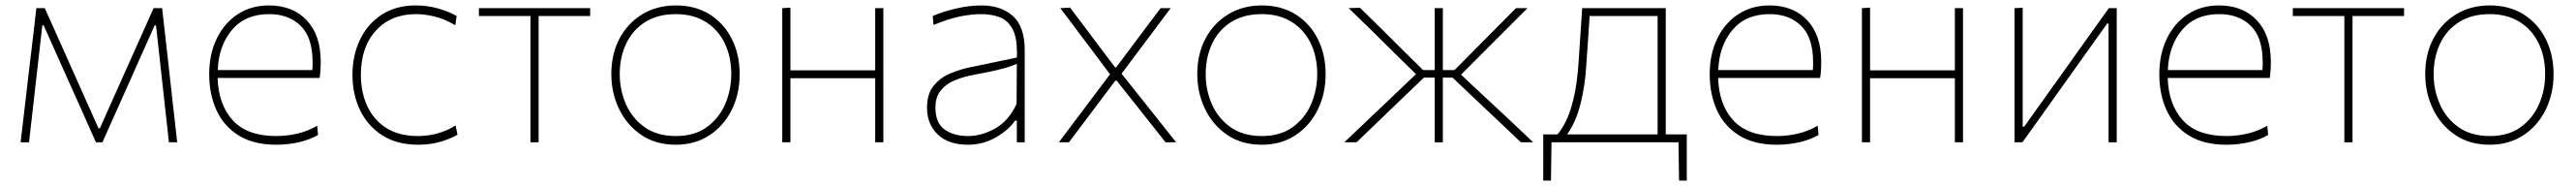

<svg xmlns="http://www.w3.org/2000/svg" viewBox="-20 -524 9493 685"><path d="M56 0Q62.5 -54.5 68.5 -106.5Q74.5 -158 80.5 -209L88.5 -277.5Q95 -331.5 101.5 -386Q107.5 -440 114 -494H145Q170 -438 195.5 -381.5Q221 -324.5 245.5 -269.5L343 -51.5H348L445.5 -269.5Q470.5 -326 496 -382Q521 -438 546 -494H577.5Q583.5 -441 589.8 -385.5Q596 -330 602 -276.5L609.5 -209Q615 -159 621 -106.5Q627 -53.5 633 0H602.5Q595.5 -65 588 -131.5Q580.5 -198 573.5 -263L555 -430.5H550L470 -251.5Q442 -189 414 -126Q385.5 -63 357.5 0H333.5Q305.5 -63 277.5 -125.8Q249.5 -188.5 221.5 -250.5L141 -430.5H136L117 -264Q109.5 -198 102 -132Q94.5 -66 87 0Z M998 9Q915 9 860.2 -24.8Q805.5 -58.5 778.2 -117.2Q751 -176 751 -251Q751 -324.5 778.8 -381.8Q806.5 -439 856 -471.5Q905.5 -504 971 -504Q1059 -504 1110.5 -449.2Q1162 -394.5 1162 -297Q1162 -262.5 1158 -237H782Q785 -138.5 838 -80.8Q891 -23 998 -23Q1038 -23 1076.2 -32Q1114.5 -41 1149 -61L1152 -27Q1123.5 -10 1083 -0.5Q1042.5 9 998 9ZM972 -472Q884 -472 835 -414Q786 -356 782.5 -266H1131Q1132 -273.5 1132 -281Q1132 -288 1132 -295Q1132 -386 1088 -429Q1044 -472 972 -472Z M1521 9Q1443.5 9 1389.5 -25.2Q1335.5 -59.5 1307.2 -117.8Q1279 -176 1279 -248Q1279 -320.5 1307 -378.5Q1335 -436.5 1387.2 -470.2Q1439.5 -504 1512 -504Q1555 -504 1594.8 -492.8Q1634.5 -481.5 1663 -465L1658 -431Q1617 -455 1580.5 -463.5Q1544 -472 1513 -472Q1421 -472 1365.5 -411.5Q1310 -351 1310 -248Q1310 -185 1333.2 -134Q1356.5 -83 1403.2 -53Q1450 -23 1521 -23Q1556.5 -23 1591.8 -32.5Q1627 -42 1659 -62L1666 -28Q1643 -14 1605.2 -2.5Q1567.5 9 1521 9Z M1935 0V-465H1745V-494H2155V-465H1965V0Z M2471 9Q2396.5 9 2343.2 -27.2Q2290 -63.5 2261.5 -122.8Q2233 -182 2233 -251Q2233 -325 2263.2 -382Q2293.5 -439 2347.2 -471.5Q2401 -504 2471 -504Q2543 -504 2595.8 -470.8Q2648.5 -437.5 2677.2 -380.2Q2706 -323 2706 -251Q2706 -178.5 2676.8 -119.5Q2647.5 -60.5 2594.5 -25.8Q2541.5 9 2471 9ZM2471 -23Q2539.5 -23 2584.8 -55.8Q2630 -88.5 2652.5 -140.5Q2675 -192.5 2675 -251Q2675 -316.5 2650.2 -366.2Q2625.5 -416 2579.8 -444Q2534 -472 2471 -472Q2403.5 -472 2357.2 -442.5Q2311 -413 2287.5 -362.8Q2264 -312.5 2264 -251Q2264 -192.5 2286.8 -140.5Q2309.5 -88.5 2355.5 -55.8Q2401.5 -23 2471 -23Z M2863 0V-494L2893 -496V-265H3205.5V-494H3235.5V0H3205.5V-236H2893V0Z M3547.5 9Q3475.5 9 3436 -28.8Q3396.5 -66.5 3396.5 -127Q3396.5 -179 3421.5 -209Q3446.5 -239 3483.2 -254Q3520 -269 3554.5 -276L3727.5 -312Q3728 -320.5 3728 -328.5Q3728 -385.5 3712.5 -415.5Q3694.5 -449.5 3663.8 -460.8Q3633 -472 3596.5 -472Q3562 -472 3519.8 -463.8Q3477.5 -455.5 3420.5 -432L3417.5 -465Q3453.5 -481 3503 -492.5Q3552.5 -504 3596.5 -504Q3669.5 -504 3713 -465Q3756.5 -426 3756.5 -339V0H3727.5V-80H3721.5Q3696 -44 3649.2 -17.5Q3602.5 9 3547.5 9ZM3547.5 -23Q3596.5 -23 3646.5 -50.2Q3696.5 -77.5 3726.5 -141L3727.5 -289Q3718 -284.5 3702 -279Q3686 -273.5 3654.5 -266Q3623 -258.5 3566.5 -248Q3529 -241 3497.5 -227.8Q3466 -214.5 3446.8 -190.5Q3427.5 -166.5 3427.5 -128Q3427.5 -71 3461.2 -47Q3495 -23 3547.5 -23Z M3882.5 0Q3907 -33 3925.2 -57.2Q3943.5 -81.5 3960 -103Q3976 -124.5 3994.5 -149L4071 -250.5L3998.5 -347Q3979.5 -372.5 3963 -394Q3946.5 -415.5 3929 -439.5Q3911 -463 3887.5 -494L3923.5 -496Q3953 -457.5 3975.5 -427.5Q3998 -397.5 4023.5 -363.5L4089.5 -276H4093.5L4160 -364.5Q4185 -398 4207.5 -428Q4230 -457.5 4257.5 -494H4294.5Q4270.5 -462 4253.5 -439.5Q4236.5 -416.5 4221.2 -396.2Q4206 -376 4187.5 -351.5L4113.5 -252.5L4196 -149Q4224 -113.5 4250.5 -80.5Q4277 -47.5 4314.5 0H4275.5Q4247 -36 4224 -65Q4201 -94 4172.5 -130L4095.5 -227H4090.5L4020.5 -134Q3993 -97.5 3970.2 -67.2Q3947.5 -37 3919.5 0Z M4630.5 9Q4556 9 4502.8 -27.2Q4449.5 -63.5 4421 -122.8Q4392.5 -182 4392.5 -251Q4392.5 -325 4422.8 -382Q4453 -439 4506.8 -471.5Q4560.5 -504 4630.5 -504Q4702.5 -504 4755.2 -470.8Q4808 -437.5 4836.8 -380.2Q4865.5 -323 4865.5 -251Q4865.5 -178.5 4836.2 -119.5Q4807 -60.5 4754 -25.8Q4701 9 4630.5 9ZM4630.5 -23Q4699 -23 4744.2 -55.8Q4789.5 -88.5 4812 -140.5Q4834.5 -192.5 4834.5 -251Q4834.5 -316.5 4809.8 -366.2Q4785 -416 4739.2 -444Q4693.5 -472 4630.5 -472Q4563 -472 4516.8 -442.5Q4470.5 -413 4447 -362.8Q4423.5 -312.5 4423.5 -251Q4423.5 -192.5 4446.2 -140.5Q4469 -88.5 4515 -55.8Q4561 -23 4630.5 -23Z M4934.5 0Q5024.5 -85.5 5113 -169.5L5198.5 -251L5124 -324Q5080.5 -367 5038 -409Q4995 -450.5 4950.5 -494L4992 -495.5Q5029.5 -458.5 5068 -421Q5106 -383 5143.5 -346L5224.5 -266H5267.5V-494H5297.5V-266H5340.5L5420 -346Q5456.5 -383 5494 -420.5Q5531 -457.5 5567 -494H5609.5L5364.5 -249L5449 -170Q5494.5 -127.5 5540 -85.5Q5585 -43 5630.5 0H5585Q5544.5 -38.5 5506.5 -74.5Q5468.5 -110.5 5428.5 -148L5333.5 -238H5297.5V0H5267.5V-238H5227.5L5132 -146.5Q5094 -110 5055.8 -73.2Q5017.5 -36.5 4979.5 0Z M5667.5 141V-29H5720Q5735 -46 5750.8 -77.2Q5766.5 -108.5 5779.2 -160.5Q5792 -212.5 5797.5 -291Q5802 -358 5805 -404Q5808 -449.5 5811 -494H6119V-29H6196.5V141H6168L6166 0H5698L5696 141ZM5826 -282Q5821.5 -207.5 5804.8 -141Q5788 -74.5 5755.5 -29H6089V-465H5838.5Q5835.5 -423.5 5833 -382Q5830 -340 5826 -282Z M6528 9Q6445 9 6390.2 -24.8Q6335.5 -58.5 6308.2 -117.2Q6281 -176 6281 -251Q6281 -324.5 6308.8 -381.8Q6336.5 -439 6386 -471.5Q6435.5 -504 6501 -504Q6589 -504 6640.5 -449.2Q6692 -394.5 6692 -297Q6692 -262.5 6688 -237H6312Q6315 -138.5 6368 -80.8Q6421 -23 6528 -23Q6568 -23 6606.2 -32Q6644.5 -41 6679 -61L6682 -27Q6653.5 -10 6613 -0.5Q6572.5 9 6528 9ZM6502 -472Q6414 -472 6365 -414Q6316 -356 6312.5 -266H6661Q6662 -273.5 6662 -281Q6662 -288 6662 -295Q6662 -386 6618 -429Q6574 -472 6502 -472Z M6842 0V-494L6872 -496V-265H7184.5V-494H7214.5V0H7184.5V-236H6872V0Z M7404.5 0V-494L7434.5 -495.5V-57H7439.5L7576.5 -248.5Q7620 -309.5 7664.2 -371.5Q7708.5 -433.5 7752 -494H7781V0H7751V-437.5H7746L7610 -247Q7566 -185 7522 -123.5Q7477.5 -61.5 7433.5 0Z M8185 9Q8102 9 8047.2 -24.8Q7992.5 -58.5 7965.2 -117.2Q7938 -176 7938 -251Q7938 -324.5 7965.8 -381.8Q7993.5 -439 8043 -471.5Q8092.5 -504 8158 -504Q8246 -504 8297.5 -449.2Q8349 -394.5 8349 -297Q8349 -262.5 8345 -237H7969Q7972 -138.5 8025 -80.8Q8078 -23 8185 -23Q8225 -23 8263.2 -32Q8301.5 -41 8336 -61L8339 -27Q8310.5 -10 8270 -0.5Q8229.5 9 8185 9ZM8159 -472Q8071 -472 8022 -414Q7973 -356 7969.5 -266H8318Q8319 -273.5 8319 -281Q8319 -288 8319 -295Q8319 -386 8275 -429Q8231 -472 8159 -472Z M8620 0V-465H8430V-494H8840V-465H8650V0Z M9156 9Q9081.5 9 9028.2 -27.2Q8975 -63.5 8946.5 -122.8Q8918 -182 8918 -251Q8918 -325 8948.2 -382Q8978.5 -439 9032.2 -471.5Q9086 -504 9156 -504Q9228 -504 9280.8 -470.8Q9333.5 -437.5 9362.2 -380.2Q9391 -323 9391 -251Q9391 -178.5 9361.8 -119.5Q9332.5 -60.5 9279.5 -25.8Q9226.5 9 9156 9ZM9156 -23Q9224.5 -23 9269.8 -55.8Q9315 -88.5 9337.5 -140.5Q9360 -192.5 9360 -251Q9360 -316.5 9335.2 -366.2Q9310.5 -416 9264.8 -444Q9219 -472 9156 -472Q9088.5 -472 9042.2 -442.5Q8996 -413 8972.5 -362.8Q8949 -312.5 8949 -251Q8949 -192.5 8971.8 -140.5Q8994.5 -88.5 9040.5 -55.8Q9086.5 -23 9156 -23Z"/></svg>

Font: Heraclito Thin
Style: Regular
Weight: 100
Designer: Kostas Bartsokas (font) & Cristiano Sobral (main changes)
Foundry: Kostas Bartsokas (font) & Cristiano Sobral (main changes)
Version: Version 1.00;July 8, 2020;FontCreator 13.0.0.2655 64-bit